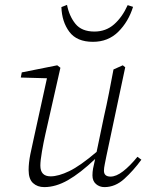

<svg xmlns="http://www.w3.org/2000/svg" viewBox="-20 -752 598 785"><path d="M161 13Q133 13 115 -3.5Q97 -20 97 -57Q97 -86 104 -121Q111 -156 118 -186L172 -432L65 -435L69 -456L214 -485L227 -475L165 -201Q158 -170 151.5 -132.5Q145 -95 145 -75Q145 -31 187 -31Q219 -31 263.5 -52.5Q308 -74 375 -131L405 -275Q416 -323 425.5 -371.5Q435 -420 444 -468L482 -485L492 -477L415 -114Q412 -98 408.5 -81.5Q405 -65 405 -54Q405 -30 432 -30Q455 -30 483 -51.5Q511 -73 542 -111L558 -99Q525 -54 488 -20.5Q451 13 407 13Q387 13 372.5 0.5Q358 -12 358 -35Q358 -49 360.5 -63Q363 -77 369 -102Q308 -44 258 -15.5Q208 13 161 13ZM360 -581Q294 -581 263.5 -622Q233 -663 231 -723L254 -732Q263 -686 288.5 -654.5Q314 -623 366 -623Q413 -623 446.5 -652.5Q480 -682 502 -731L524 -724Q505 -663 463.5 -622Q422 -581 360 -581Z"/></svg>

Font: Source Serif Pro Light
Style: Italic
Weight: 300
Italic angle: -12°
Designer: Frank Grießhammer
Foundry: Adobe Systems Incorporated
Version: Version 3.001;hotconv 1.0.111;makeotfexe 2.5.65597